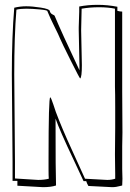

<svg xmlns="http://www.w3.org/2000/svg" viewBox="-20 -740 538 795"><path d="M486 -40 487 0 486 28Q484 28 478 30Q461 35 444 35L346 30Q340 20 337 10H326Q311 -23 285 -78Q227 -200 210 -249Q210 -22 212 28Q191 35 158 35L52 29V9H32V-71L29 -432Q29 -589 39 -708Q63 -714 88.5 -714Q114 -714 149 -708.5Q184 -703 186 -695Q188 -685 197 -680.5Q206 -676 206 -675Q233 -610 309 -449V-470L306 -615Q306 -620 306 -627L308 -691V-713Q343 -720 384.5 -720Q426 -720 466 -712V-695Q478 -692 486 -692V-362L487 -191L486 -134ZM332 0 424 5Q442 5 457 0V-20L456 -100L457 -211V-297Q457 -354 456 -382V-704Q428 -710 390 -710Q352 -710 318 -704Q316 -638 316 -615L319 -470Q319 -420 312 -415Q310 -415 272.5 -490Q235 -565 228 -582Q221 -599 210.5 -619.5Q200 -640 200 -641L189 -664Q186 -670 176 -694Q176 -698 144 -701Q112 -704 88.5 -704Q65 -704 48 -700Q39 -591 39 -432L42 -71V-1L138 5Q163 5 182 0Q181 -11 181 -38V-83Q181 -337 188 -337Q191 -337 201 -307L211 -277Q236 -210 277 -121Q318 -32 332 0Z"/></svg>

Font: Londrina Shadow
Style: Regular
Weight: 400
Designer: Marcelo Magalhaes
Foundry: Marcelo Magalhaes
Version: Version 1.001 2011